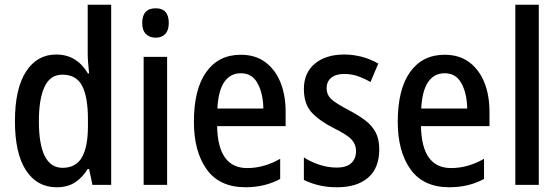

<svg xmlns="http://www.w3.org/2000/svg" viewBox="-20 -780 2362 810"><path d="M219 10Q136 10 89.5 -61.5Q43 -133 43 -269Q43 -405 89.5 -477.5Q136 -550 217 -550Q262 -550 295.5 -529Q329 -508 351 -470H356Q354 -492 352 -513Q350 -534 350 -552V-760H449V0H370L356 -67H350Q328 -31 296.5 -10.5Q265 10 219 10ZM244 -72Q300 -72 325.5 -116Q351 -160 351 -249V-275Q351 -371 326.5 -418Q302 -465 243 -465Q192 -465 168 -414Q144 -363 144 -269Q144 -72 244 -72Z M637 -745Q692 -745 692 -683Q692 -652 677 -636.5Q662 -621 637 -621Q611 -621 595.5 -636.5Q580 -652 580 -683Q580 -745 637 -745ZM685 -540V0H586V-540Z M996 -549Q1057 -549 1099 -518Q1141 -487 1163 -433Q1185 -379 1185 -308V-248H896Q899 -71 1023 -71Q1094 -71 1162 -110V-25Q1097 10 1016 10Q906 10 852 -65.5Q798 -141 798 -266Q798 -403 850 -476Q902 -549 996 -549ZM996 -471Q952 -471 926.5 -434.5Q901 -398 897 -322H1091Q1090 -385 1067 -428Q1044 -471 996 -471Z M1580 -150Q1580 -71 1533 -30.5Q1486 10 1402 10Q1359 10 1324.5 1.5Q1290 -7 1262 -21V-116Q1289 -98 1326 -85.5Q1363 -73 1401 -73Q1441 -73 1461.5 -91.5Q1482 -110 1482 -143Q1482 -170 1464 -190.5Q1446 -211 1387 -240Q1328 -270 1295 -305.5Q1262 -341 1262 -405Q1262 -473 1308.5 -511.5Q1355 -550 1432 -550Q1508 -550 1576 -512L1543 -434Q1517 -449 1490 -458.5Q1463 -468 1432 -468Q1397 -468 1377.5 -452Q1358 -436 1358 -408Q1358 -380 1378 -361.5Q1398 -343 1454 -314Q1492 -294 1520.5 -272.5Q1549 -251 1564.5 -222Q1580 -193 1580 -150Z M1856 -549Q1917 -549 1959 -518Q2001 -487 2023 -433Q2045 -379 2045 -308V-248H1756Q1759 -71 1883 -71Q1954 -71 2022 -110V-25Q1957 10 1876 10Q1766 10 1712 -65.5Q1658 -141 1658 -266Q1658 -403 1710 -476Q1762 -549 1856 -549ZM1856 -471Q1812 -471 1786.5 -434.5Q1761 -398 1757 -322H1951Q1950 -385 1927 -428Q1904 -471 1856 -471Z M2253 0H2154V-760H2253Z"/></svg>

Font: Noto Sans Malayalam Condensed Medium
Style: Regular
Weight: 500
Width: 3
Designer: Jelle Bosma - Monotype Design Team
Foundry: Monotype Imaging Inc.
Version: Version 2.104; ttfautohint (v1.8.4.7-5d5b)